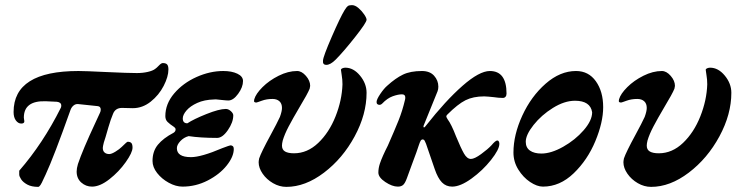

<svg xmlns="http://www.w3.org/2000/svg" viewBox="-20 -714 2873 749"><path d="M55 -33V-48Q148 -155 217 -293Q219 -296 219 -302Q219 -315 202 -317L159 -319Q73 -322 73 -255Q73 -251 74 -247.5Q75 -244 75 -241Q75 -232 63 -232Q51 -232 42 -244Q33 -256 33 -277Q33 -437 286 -437Q312 -437 394 -433Q480 -429 514 -429Q537 -429 556.5 -433.5Q576 -438 585 -445Q591 -449 600 -458.5Q609 -468 615 -468Q627 -468 632 -462.5Q637 -457 637 -443Q637 -415 618.5 -379Q600 -343 568 -317.5Q536 -292 498 -292L456 -293Q430 -293 421 -270Q412 -249 403 -218Q394 -187 392 -180L385 -158Q381 -142 381 -137Q381 -125 388 -119Q395 -113 406 -113Q415 -113 430.5 -122.5Q446 -132 455 -141Q475 -161 478 -161Q488 -161 492.5 -156Q497 -151 497 -138Q497 -119 470.5 -81.5Q444 -44 407 -15Q370 14 339 14Q315 14 297 -2Q279 -18 279 -45Q279 -57 284 -74Q302 -128 352 -235L370 -274Q373 -280 373 -286Q373 -299 361 -300L285 -308Q275 -309 267 -302.5Q259 -296 255 -285Q190 -102 158 -33Q155 -28 149 -14Q143 0 138 7.5Q133 15 129 15Q103 15 86.5 6Q70 -3 62.5 -14.5Q55 -26 55 -33Z M575 -86Q575 -124 596 -149.5Q617 -175 657 -196Q665 -201 665 -209Q665 -214 660 -218Q642 -230 633.5 -238.5Q625 -247 625 -261Q625 -309 659.5 -349.5Q694 -390 746.5 -413.5Q799 -437 851 -437Q884 -437 906 -426.5Q928 -416 928 -398Q928 -374 909 -348Q890 -322 871 -322Q863 -322 845 -324Q840 -324 830.5 -325.5Q821 -327 815 -326Q777 -325 749.5 -312.5Q722 -300 707.5 -283Q693 -266 693 -252Q693 -233 711 -233Q735 -249 785 -269Q835 -289 861 -289Q871 -289 880.5 -280.5Q890 -272 890 -264Q890 -237 869 -206.5Q848 -176 827 -176Q762 -176 716 -183Q697 -178 683.5 -163.5Q670 -149 670 -136Q670 -101 725 -101Q765 -101 847 -136Q876 -147 879 -147Q885 -147 888.5 -143.5Q892 -140 892 -133Q892 -103 864.5 -68.5Q837 -34 790.5 -10Q744 14 692 14Q666 14 638.5 -1Q611 -16 593 -39Q575 -62 575 -86Z M989 -81Q989 -86 991 -96Q999 -120 1036 -188Q1061 -234 1072 -258Q1080 -280 1080 -293Q1080 -310 1070 -319Q1060 -328 1043 -328Q1020 -328 1001 -321Q982 -314 980 -314Q974 -314 972 -316.5Q970 -319 972 -327Q978 -348 1004 -374Q1030 -400 1067 -418.5Q1104 -437 1139 -437Q1157 -437 1173.5 -418Q1190 -399 1190 -379Q1190 -376 1188 -368Q1180 -348 1148 -295Q1122 -251 1106 -220.5Q1090 -190 1083 -166Q1080 -154 1080 -146Q1080 -130 1092 -123Q1104 -116 1127 -116Q1179 -116 1221.5 -156.5Q1264 -197 1289 -260Q1314 -323 1316 -385Q1316 -404 1313 -421Q1310 -438 1310 -442Q1311 -446 1316.5 -448Q1322 -450 1327 -450Q1359 -450 1384.5 -419Q1410 -388 1410 -352Q1410 -268 1363.5 -182Q1317 -96 1244 -40.5Q1171 15 1097 15Q1070 15 1045 0.5Q1020 -14 1004.5 -36.5Q989 -59 989 -81ZM1240 -478Q1241 -494 1274 -570Q1307 -646 1324 -674Q1332 -687 1337 -690.5Q1342 -694 1353 -694Q1365 -694 1378 -683Q1391 -672 1400.5 -658Q1410 -644 1410 -637Q1410 -626 1364.5 -568.5Q1319 -511 1289 -481Q1269 -461 1253 -461Q1238 -461 1240 -478Z M1456 -41Q1456 -58 1462 -76Q1471 -103 1493 -146Q1519 -205 1534.5 -243.5Q1550 -282 1560 -325Q1561 -328 1561 -334Q1561 -346 1548 -346Q1533 -346 1512 -338.5Q1491 -331 1471 -310Q1466 -305 1460 -305Q1456 -305 1452.5 -307.5Q1449 -310 1449 -316Q1449 -326 1463.5 -347.5Q1478 -369 1491 -380Q1523 -409 1552 -423Q1581 -437 1626 -437Q1657 -437 1673.5 -418.5Q1690 -400 1690 -376Q1690 -366 1687 -358L1633 -225Q1632 -223 1632 -220Q1632 -217 1634 -217Q1637 -217 1641 -223Q1718 -321 1784 -379Q1850 -437 1891 -437Q1956 -437 1956 -349Q1956 -341 1952 -336.5Q1948 -332 1942 -332Q1925 -332 1906 -335Q1895 -336 1885.5 -337Q1876 -338 1869 -338Q1826 -338 1796 -323Q1766 -308 1725 -267Q1721 -263 1721 -260Q1721 -257 1726 -249Q1741 -229 1759 -182Q1778 -136 1790 -115Q1802 -94 1817 -94Q1831 -94 1857 -113Q1883 -132 1897 -147Q1913 -166 1920 -166Q1924 -166 1926 -162Q1928 -158 1928 -153Q1928 -131 1895.5 -90Q1863 -49 1819.5 -17.5Q1776 14 1744 14Q1720 14 1704 -2.5Q1688 -19 1676 -54L1642 -153Q1641 -154 1638 -162Q1635 -170 1629 -170Q1624 -170 1621 -165Q1618 -160 1614 -148Q1609 -131 1586 -70L1567 -18Q1560 1 1552.5 7.5Q1545 14 1532 14Q1510 14 1483 -4Q1456 -22 1456 -41Z M1983 -119Q1983 -188 2017.5 -263Q2052 -338 2108.5 -387.5Q2165 -437 2227 -437Q2276 -437 2304.5 -397Q2333 -357 2333 -296Q2333 -237 2302.5 -163.5Q2272 -90 2218 -38Q2164 14 2098 14Q2075 14 2048 -4Q2021 -22 2002 -52.5Q1983 -83 1983 -119ZM2290 -276Q2283 -321 2223 -321Q2182 -321 2137 -293Q2092 -265 2061.5 -226.5Q2031 -188 2031 -161Q2031 -138 2047.5 -126.5Q2064 -115 2092 -115Q2130 -115 2177 -141.5Q2224 -168 2257 -206Q2290 -244 2290 -276Z M2412 -81Q2412 -86 2414 -96Q2422 -120 2459 -188Q2484 -234 2495 -258Q2503 -280 2503 -293Q2503 -310 2493 -319Q2483 -328 2466 -328Q2443 -328 2424 -321Q2405 -314 2403 -314Q2397 -314 2395 -316.5Q2393 -319 2395 -327Q2401 -348 2427 -374Q2453 -400 2490 -418.5Q2527 -437 2562 -437Q2580 -437 2596.5 -418Q2613 -399 2613 -379Q2613 -376 2611 -368Q2603 -348 2571 -295Q2545 -251 2529 -220.5Q2513 -190 2506 -166Q2503 -154 2503 -146Q2503 -130 2515 -123Q2527 -116 2550 -116Q2602 -116 2644.5 -156.5Q2687 -197 2712 -260Q2737 -323 2739 -385Q2739 -404 2736 -421Q2733 -438 2733 -442Q2734 -446 2739.5 -448Q2745 -450 2750 -450Q2782 -450 2807.5 -419Q2833 -388 2833 -352Q2833 -268 2786.5 -182Q2740 -96 2667 -40.5Q2594 15 2520 15Q2493 15 2468 0.5Q2443 -14 2427.5 -36.5Q2412 -59 2412 -81Z"/></svg>

Font: EB Garamond ExtraBold
Style: Italic
Weight: 800
Italic angle: -17.2°
Designer: Georg Duffner and Octavio Pardo
Foundry: Georg Duffner
Version: Version 1.000